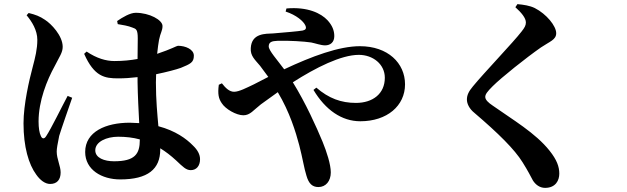

<svg xmlns="http://www.w3.org/2000/svg" viewBox="-20 -839 3040 931"><path d="M109 -765C135 -734 161 -692 161 -646C161 -601 151 -561 138 -512C122 -452 94 -333 94 -241C94 -127 119 -42 156 8C175 35 199 53 223 53C256 53 274 33 274 -3C274 -34 255 -68 255 -104C255 -119 259 -140 267 -180C278 -216 311 -310 330 -365L308 -374C281 -324 228 -215 204 -179C195 -164 184 -165 178 -180C171 -194 167 -219 167 -250C167 -350 208 -451 245 -518C268 -564 284 -584 284 -612C284 -666 228 -724 198 -743C173 -760 152 -768 119 -776ZM658 -163V-161C658 -92 634 -57 533 -57C486 -57 442 -73 442 -110C442 -152 497 -176 553 -176C590 -176 625 -172 658 -163ZM551 -722C575 -718 601 -714 623 -705C640 -699 648 -696 648 -653L647 -553C614 -547 577 -543 535 -543C494 -543 449 -556 400 -589L388 -578C437 -467 488 -459 553 -459C583 -459 615 -461 647 -465V-441C648 -375 652 -301 655 -242L609 -244C494 -244 393 -201 393 -102C393 -16 473 31 563 31C697 31 757 -19 757 -114V-120C783 -104 808 -85 834 -61C867 -30 882 -14 905 -14C932 -14 950 -34 950 -67C950 -90 938 -112 916 -133C884 -166 831 -205 748 -227C743 -284 736 -354 736 -439L737 -479C790 -490 835 -502 857 -510C903 -529 920 -536 920 -569C920 -600 879 -617 843 -617C837 -617 811 -601 742 -578C745 -606 748 -629 751 -645C758 -681 768 -689 768 -713C768 -742 705 -777 638 -777C611 -777 574 -755 548 -737Z M1056 -435 1041 -428C1035 -383 1040 -361 1055 -339C1073 -310 1126 -280 1160 -280C1193 -280 1209 -305 1245 -333L1327 -392C1385 -295 1414 -199 1431 -135C1447 -74 1455 -21 1466 13C1477 51 1494 68 1524 68C1560 68 1584 39 1584 -3C1584 -42 1564 -103 1544 -152C1515 -222 1462 -340 1400 -440C1511 -511 1634 -573 1720 -573C1788 -573 1846 -528 1846 -462C1846 -384 1787 -340 1706 -340C1634 -340 1574 -362 1514 -414L1500 -403C1558 -306 1637 -251 1727 -251C1857 -251 1944 -326 1944 -430C1944 -533 1861 -615 1725 -615C1624 -615 1492 -566 1358 -503C1324 -549 1283 -594 1283 -614C1283 -636 1300 -640 1325 -641C1382 -643 1456 -638 1489 -633C1509 -629 1537 -619 1556 -619C1582 -619 1601 -634 1601 -664C1601 -691 1591 -716 1568 -741C1537 -774 1473 -807 1369 -798L1365 -783C1417 -766 1452 -736 1461 -715C1467 -701 1462 -694 1448 -691C1425 -687 1364 -682 1305 -677C1268 -675 1200 -679 1196 -606C1193 -568 1217 -549 1241 -520L1281 -466L1211 -430C1175 -413 1139 -394 1115 -394C1092 -394 1073 -413 1056 -435Z M2479 -804C2508 -778 2530 -752 2530 -730C2530 -716 2524 -705 2509 -686C2470 -635 2326 -485 2273 -420C2252 -395 2244 -377 2244 -356C2244 -337 2255 -312 2280 -292C2397 -192 2475 -115 2514 -52C2541 -9 2552 14 2564 36C2576 55 2596 72 2623 72C2675 72 2692 35 2692 3C2692 -31 2680 -64 2645 -108C2577 -194 2465 -259 2369 -327C2348 -341 2333 -355 2333 -369C2333 -382 2343 -395 2369 -421C2411 -463 2530 -558 2603 -609C2646 -638 2677 -646 2677 -678C2677 -713 2630 -771 2573 -800C2548 -812 2520 -816 2489 -819Z"/></svg>

Font: Noto Serif JP
Style: Bold
Weight: 700
Designer: Ryoko NISHIZUKA 西塚涼子 (kana & ideographs); Frank Grießhammer (Latin, Greek & Cyrillic); Wenlong ZHANG 张文龙 (bopomofo); San
Foundry: Adobe
Version: Version 2.001;hotconv 1.1.0;makeotfexe 2.6.0